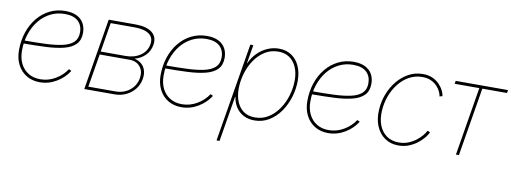

<svg xmlns="http://www.w3.org/2000/svg" viewBox="-60 -878 3777 1418"><g transform="rotate(10 1828.0 -169.0)"><path d="M238.8 7.8Q182.1 7.8 138.9 -18.3Q95.7 -44.4 71.8 -91.1Q47.9 -137.7 47.9 -199.7Q47.9 -271.5 68.8 -334Q89.8 -396.5 128.4 -443.6Q167 -490.7 220 -517.1Q272.9 -543.5 336.4 -543.5Q387.2 -543.5 421.9 -526.4Q456.5 -509.3 474.1 -478.3Q491.7 -447.3 491.7 -406.2Q491.7 -351.6 461.4 -320.6Q431.2 -289.6 374.8 -275.1Q318.4 -260.7 240 -257.1Q161.6 -253.4 65.9 -253.4V-275.9Q157.2 -275.9 231.4 -278.8Q305.7 -281.7 358.9 -293.5Q412.1 -305.2 440.7 -331.8Q469.2 -358.4 469.2 -405.3Q469.2 -459 435.8 -490Q402.3 -521 336.4 -521Q277.8 -521 229 -496.3Q180.2 -471.7 144.8 -427.7Q109.4 -383.8 89.8 -325.4Q70.3 -267.1 70.3 -199.7Q70.3 -143.6 91.3 -102.1Q112.3 -60.5 150.1 -37.6Q188 -14.6 238.8 -14.6Q299.3 -14.6 351.8 -45.4Q404.3 -76.2 436 -124.5L455.6 -115.2Q421.9 -61.5 363.8 -26.9Q305.7 7.8 238.8 7.8Z M572.8 0 661.6 -535.6H860.8Q945.3 -535.6 987.1 -502.9Q1028.8 -470.2 1019 -409.7Q1011.2 -362.8 979 -330.1Q946.8 -297.4 898.9 -285.2Q931.6 -277.8 952.9 -259Q974.1 -240.2 982.7 -212.2Q991.2 -184.1 985.4 -148.4Q978 -105 951.7 -71.3Q925.3 -37.6 885.7 -18.8Q846.2 0 797.9 0ZM599.1 -22.5H801.3Q864.3 -22.5 908.9 -57.9Q953.6 -93.3 963.4 -151.4Q971.7 -203.6 943.6 -237.3Q915.5 -271 864.3 -271H640.6ZM644 -293.5H830.6Q896 -293.5 941.7 -325Q987.3 -356.4 996.6 -410.6Q1004.9 -461.4 968.5 -487.3Q932.1 -513.2 857.4 -513.2H680.2Z M1300.8 7.8Q1244.1 7.8 1200.9 -18.3Q1157.7 -44.4 1133.8 -91.1Q1109.9 -137.7 1109.9 -199.7Q1109.9 -271.5 1130.9 -334Q1151.9 -396.5 1190.4 -443.6Q1229 -490.7 1282 -517.1Q1335 -543.5 1398.4 -543.5Q1449.2 -543.5 1483.9 -526.4Q1518.6 -509.3 1536.1 -478.3Q1553.7 -447.3 1553.7 -406.2Q1553.7 -351.6 1523.4 -320.6Q1493.2 -289.6 1436.8 -275.1Q1380.4 -260.7 1302 -257.1Q1223.6 -253.4 1127.9 -253.4V-275.9Q1219.2 -275.9 1293.5 -278.8Q1367.7 -281.7 1420.9 -293.5Q1474.1 -305.2 1502.7 -331.8Q1531.2 -358.4 1531.2 -405.3Q1531.2 -459 1497.8 -490Q1464.4 -521 1398.4 -521Q1339.8 -521 1291 -496.3Q1242.2 -471.7 1206.8 -427.7Q1171.4 -383.8 1151.9 -325.4Q1132.3 -267.1 1132.3 -199.7Q1132.3 -143.6 1153.3 -102.1Q1174.3 -60.5 1212.2 -37.6Q1250 -14.6 1300.8 -14.6Q1361.3 -14.6 1413.8 -45.4Q1466.3 -76.2 1498 -124.5L1517.6 -115.2Q1483.9 -61.5 1425.8 -26.9Q1367.7 7.8 1300.8 7.8Z M1600.6 204.1 1723.6 -535.6H1746.1L1722.7 -396H1724.6Q1744.1 -440.4 1777.1 -473.6Q1810.1 -506.8 1851.6 -525.1Q1893.1 -543.5 1937.5 -543.5Q1992.7 -543.5 2032.5 -516.8Q2072.3 -490.2 2093.5 -442.6Q2114.7 -395 2114.7 -332.5Q2114.7 -271.5 2096.2 -210.7Q2077.6 -149.9 2043 -99.9Q2008.3 -49.8 1959.2 -19.8Q1910.2 10.3 1849.1 10.3Q1803.2 10.3 1767.8 -8.1Q1732.4 -26.4 1710.4 -59.8Q1688.5 -93.3 1682.1 -136.7H1679.7L1623 204.1ZM1849.6 -12.2Q1905.3 -12.2 1950 -40.3Q1994.6 -68.4 2026.6 -115.2Q2058.6 -162.1 2075.4 -218.8Q2092.3 -275.4 2092.3 -332Q2092.3 -417.5 2051 -469.2Q2009.8 -521 1937 -521Q1880.9 -521 1836.2 -492.7Q1791.5 -464.4 1760 -417.5Q1728.5 -370.6 1711.9 -313.7Q1695.3 -256.8 1695.3 -200.2Q1695.3 -115.7 1735.6 -64Q1775.9 -12.2 1849.6 -12.2Z M2401.4 7.8Q2344.7 7.8 2301.5 -18.3Q2258.3 -44.4 2234.4 -91.1Q2210.4 -137.7 2210.4 -199.7Q2210.4 -271.5 2231.4 -334Q2252.4 -396.5 2291 -443.6Q2329.6 -490.7 2382.6 -517.1Q2435.5 -543.5 2499 -543.5Q2549.8 -543.5 2584.5 -526.4Q2619.1 -509.3 2636.7 -478.3Q2654.3 -447.3 2654.3 -406.2Q2654.3 -351.6 2624 -320.6Q2593.8 -289.6 2537.4 -275.1Q2481 -260.7 2402.6 -257.1Q2324.2 -253.4 2228.5 -253.4V-275.9Q2319.8 -275.9 2394 -278.8Q2468.3 -281.7 2521.5 -293.5Q2574.7 -305.2 2603.3 -331.8Q2631.8 -358.4 2631.8 -405.3Q2631.8 -459 2598.4 -490Q2564.9 -521 2499 -521Q2440.4 -521 2391.6 -496.3Q2342.8 -471.7 2307.4 -427.7Q2272 -383.8 2252.4 -325.4Q2232.9 -267.1 2232.9 -199.7Q2232.9 -143.6 2253.9 -102.1Q2274.9 -60.5 2312.7 -37.6Q2350.6 -14.6 2401.4 -14.6Q2461.9 -14.6 2514.4 -45.4Q2566.9 -76.2 2598.6 -124.5L2618.2 -115.2Q2584.5 -61.5 2526.4 -26.9Q2468.3 7.8 2401.4 7.8Z M2928.7 7.8Q2869.1 7.8 2825.9 -22.5Q2782.7 -52.7 2760.7 -106Q2738.8 -159.2 2743.2 -228Q2746.6 -289.1 2768.3 -345.7Q2790 -402.3 2826.9 -447Q2863.8 -491.7 2912.1 -517.6Q2960.4 -543.5 3017.1 -543.5Q3060.5 -543.5 3092 -528.6Q3123.5 -513.7 3144 -491.2Q3164.6 -468.8 3175 -446Q3185.5 -423.3 3187 -407.7L3166 -401.4Q3164.6 -416 3155.3 -436.3Q3146 -456.5 3128.2 -475.8Q3110.4 -495.1 3082.8 -508.1Q3055.2 -521 3017.1 -521Q2963.4 -521 2918.7 -496.3Q2874 -471.7 2840.8 -429.4Q2807.6 -387.2 2788.1 -334.2Q2768.6 -281.2 2765.6 -224.6Q2761.7 -161.6 2780.5 -114.3Q2799.3 -66.9 2837.2 -40.8Q2875 -14.6 2928.7 -14.6Q2967.8 -14.6 3000.5 -28.1Q3033.2 -41.5 3058.3 -61.5Q3083.5 -81.5 3100.1 -102.1Q3116.7 -122.6 3123 -137.2L3143.1 -128.4Q3136.7 -112.3 3118.7 -89.6Q3100.6 -66.9 3072.8 -44.4Q3044.9 -22 3008.5 -7.1Q2972.2 7.8 2928.7 7.8Z M3359.9 0 3444.8 -513.2H3259.8L3263.7 -535.6H3656.2L3652.3 -513.2H3467.3L3382.3 0Z"/></g></svg>

Font: Inter 20pt Thin
Style: Italic
Weight: 250
Italic angle: -9.3988°
Version: Version 4.001;git-66647c0bb